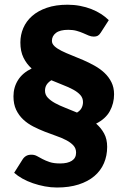

<svg xmlns="http://www.w3.org/2000/svg" viewBox="-20 -756 552 834"><path d="M175.5 -362Q175.5 -344.5 187.5 -331.8Q199.5 -319 219 -308.2Q238.5 -297.5 263.5 -287.8Q288.5 -278 314.5 -267Q328.5 -275.5 334.5 -287.2Q340.5 -299 340.5 -312.5Q340.5 -330.5 328.8 -343.5Q317 -356.5 297.5 -367Q278 -377.5 253.2 -387Q228.5 -396.5 203 -407.5Q188.5 -398 182 -387.2Q175.5 -376.5 175.5 -362ZM417.5 -614Q411.5 -604.5 404.8 -600.8Q398 -597 387.5 -597Q376.5 -597 365.5 -601.5Q354.5 -606 341.8 -611.8Q329 -617.5 313 -622Q297 -626.5 276.5 -626.5Q240.5 -626.5 223 -613Q205.5 -599.5 205.5 -578.5Q205.5 -565.5 217 -555Q228.5 -544.5 247.5 -535Q266.5 -525.5 290.8 -516Q315 -506.5 340.5 -495.5Q366 -484.5 390.2 -471Q414.5 -457.5 433.5 -439.8Q452.5 -422 464 -399Q475.5 -376 475.5 -346.5Q475.5 -307 457.2 -273.5Q439 -240 397.5 -219Q419 -200.5 432.2 -176.2Q445.5 -152 445.5 -118Q445.5 -79.5 431.5 -47Q417.5 -14.5 389.8 9Q362 32.5 321.2 45.5Q280.5 58.5 227.5 58.5Q201 58.5 174.5 53.5Q148 48.5 123.2 40Q98.5 31.5 77.5 19.8Q56.5 8 41.5 -5.5L77.5 -62.5Q83.5 -72.5 92.8 -78.2Q102 -84 116.5 -84Q130 -84 140.8 -78Q151.5 -72 164.8 -65Q178 -58 195.8 -52Q213.5 -46 241.5 -46Q274 -46 292.2 -57.8Q310.5 -69.5 310.5 -93Q310.5 -111.5 298.8 -124.2Q287 -137 268 -147Q249 -157 224.5 -165.5Q200 -174 174.5 -184Q149 -194 124.5 -206.5Q100 -219 81 -236.8Q62 -254.5 50.2 -279Q38.5 -303.5 38.5 -337.5Q38.5 -376.5 58.2 -408Q78 -439.5 117.5 -458.5Q95.5 -478 82 -505.5Q68.5 -533 68.5 -571.5Q68.5 -604.5 81.2 -634.2Q94 -664 119.5 -686.5Q145 -709 183.5 -722.2Q222 -735.5 273.5 -735.5Q301.5 -735.5 327.8 -730.5Q354 -725.5 377 -716.5Q400 -707.5 419 -695.2Q438 -683 452.5 -668.5Z"/></svg>

Font: Lato ExtraBold
Style: Regular
Weight: 800
Designer: Lukasz Dziedzic with Adam Twardoch and Botio Nikoltchev
Foundry: tyPoland Lukasz Dziedzic
Version: Version 2.015; 2015-08-06; http://www.latofonts.com/